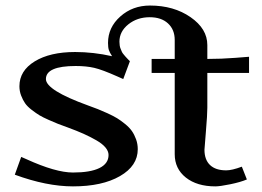

<svg xmlns="http://www.w3.org/2000/svg" viewBox="-20 -662 940 690"><path d="M607.9 -399.9H524.9V-450.2H607.9V-518.1Q607.9 -555.7 583.7 -577.9Q559.6 -600.1 518.1 -600.1Q473.1 -600.1 441.2 -574.5Q409.2 -548.8 409.2 -512.2Q409.2 -504.9 410.2 -498.5Q411.1 -492.2 413.8 -485.8Q416.5 -479.5 418 -475.8Q419.4 -472.2 424.6 -466.1Q429.7 -460 431.2 -458.3Q432.6 -456.5 439.2 -449.7Q445.8 -442.9 446.8 -441.9L422.9 -377.9L401.9 -387.2Q347.2 -411.6 318.6 -418.2Q290 -424.8 252 -424.8Q145 -424.8 145 -377.9Q145 -337.9 295.9 -283.2Q318.4 -274.9 331.8 -269.8Q345.2 -264.6 366.5 -254.9Q387.7 -245.1 400.9 -237.1Q414.1 -229 429.7 -216.3Q445.3 -203.6 454.1 -190.9Q462.9 -178.2 469 -161.4Q475.1 -144.5 475.1 -126Q475.1 -65.9 411.1 -29.1Q347.2 7.8 242.2 7.8Q147.5 7.8 33.2 -34.2L56.2 -98.1L75.2 -89.8Q180.2 -42 242.2 -42Q304.7 -42 337.4 -58.1Q370.1 -74.2 370.1 -105Q370.1 -118.7 358.9 -132.1Q347.7 -145.5 325.9 -158Q304.2 -170.4 280.3 -181.2Q256.3 -191.9 223.1 -204.1Q199.2 -212.9 188.2 -217Q177.2 -221.2 155.3 -231Q133.3 -240.7 121.6 -247.8Q109.9 -254.9 94 -267.1Q78.1 -279.3 70.1 -291Q62 -302.7 55.9 -318.6Q49.8 -334.5 49.8 -352.1Q49.8 -407.7 104.7 -441.4Q159.7 -475.1 250 -475.1Q315.4 -475.1 382.8 -460Q374.5 -472.7 371.3 -481.9Q368.2 -491.2 368.2 -507.8Q368.2 -563.5 412.4 -602.8Q456.5 -642.1 519 -642.1Q604.5 -642.1 664.8 -600.3Q725.1 -558.6 725.1 -500V-450.2Q775.9 -450.2 825.2 -454.1Q874.5 -458 875 -458V-399.9H725.1V-274.9Q725.1 -250 720 -189.7Q714.8 -129.4 714.8 -124Q714.8 -87.9 734.9 -68.8Q754.9 -49.8 793 -49.8Q813.5 -49.8 849.1 -63L867.2 -17.1Q844.2 -7.3 807.4 0.2Q770.5 7.8 753.9 7.8Q688 7.8 647.9 -23.9Q607.9 -55.7 607.9 -107.9Z"/></svg>

Font: Resagokr
Style: Bold
Weight: 600
Designer: gluk
Foundry: gluk
Version: Version 0.95